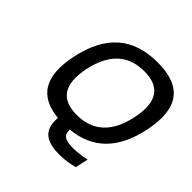

<svg xmlns="http://www.w3.org/2000/svg" viewBox="-213 -858 1199 1199"><g transform="rotate(45 387.0 -258.0)"><path d="M490 -581C631 -581 685 -499 650 -335C616 -171 526 -89 385 -89C244 -89 191 -171 225 -335C260 -499 349 -581 490 -581ZM115 -334C70 -121 137 -10 315 7C307 114 355 163 486 163C525 163 566 157 611 146L630 60C593 68 546 74 513 74C443 74 416 55 419 6C603 -12 715 -123 760 -334C809 -567 726 -679 510 -679C295 -679 164 -567 115 -334Z"/></g></svg>

Font: LT Wave Text Medium Italic
Style: Regular
Weight: 500
Designer: Daniel Lyons
Version: Version 2.5 (Glyphs App)